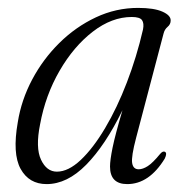

<svg xmlns="http://www.w3.org/2000/svg" viewBox="-20 -458 470 486"><path d="M324.5 -109Q312 -61.5 314.5 -45.5Q317 -29.5 331 -29.5Q341.5 -29.5 354 -37.5Q366.5 -45.5 385 -68Q391.5 -76 397 -74Q404 -71 397 -56.5Q357.5 8 302 8Q258.5 8 258.5 -36.5Q258.5 -52.5 265 -84.5Q271.5 -116.5 290 -179Q246.5 -90 198.2 -41Q150 8 98 8Q53.5 8 32.2 -30.5Q11 -69 25 -148.5Q34 -205 61.5 -256.8Q89 -308.5 130.2 -349.2Q171.5 -390 222.5 -414Q273.5 -438 329.5 -438Q370 -438 391.2 -428.5Q412.5 -419 412 -406Q412 -396.5 404.2 -390Q396.5 -383.5 394 -373ZM81.5 -143.5Q69.5 -84 83.8 -53.8Q98 -23.5 124 -23.5Q153 -23.5 184.5 -53.2Q216 -83 246.2 -134Q276.5 -185 301.2 -249.5Q326 -314 342 -383.5Q345 -399 339.5 -407Q334 -415 313.5 -415Q263 -415 214.8 -377.8Q166.5 -340.5 130.8 -278.8Q95 -217 81.5 -143.5Z"/></svg>

Font: Fraunces 144pt Soft Light
Style: Italic
Weight: 300
Italic angle: -16°
Version: Version 1.000;[b76b70a41]